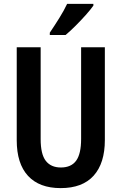

<svg xmlns="http://www.w3.org/2000/svg" viewBox="-20 -957 625 987"><path d="M519 -714V-237Q519 -118 461.5 -54Q404 10 292 10Q182 10 124 -53Q66 -116 66 -236V-714H189V-242Q189 -164 215.5 -130Q242 -96 293 -96Q346 -96 371.5 -131Q397 -166 397 -243V-714ZM460 -937V-928Q446 -908 421 -880Q396 -852 368 -824Q340 -796 317 -777H236V-789Q261 -826 285 -864.5Q309 -903 325 -937Z"/></svg>

Font: Avrile Sans Condensed SemiBold
Style: Regular
Weight: 600
Width: 3
Designer: Monotype Design Team
Foundry: Monotype Imaging Inc.
Version: Version 2.001;September 10, 2019;FontCreator 11.5.0.2425 64-